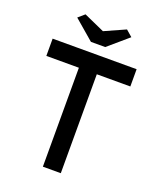

<svg xmlns="http://www.w3.org/2000/svg" viewBox="-161 -990 898 1087"><g transform="rotate(20 288.0 -446.5)"><path d="M231 0V-596H35V-700H541V-596H339V0ZM245 -757 125 -860 163 -893 288 -837 413 -893 451 -860 331 -757Z"/></g></svg>

Font: Lexend
Style: Regular
Weight: 400
Designer: Bonnie Shaver-Troup, Thomas Jockin
Foundry: Lexend
Version: Version 1.007; ttfautohint (v1.8.3)